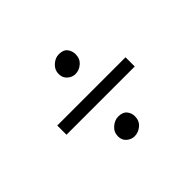

<svg xmlns="http://www.w3.org/2000/svg" viewBox="-115 -770 899 899"><g transform="rotate(-45 334.5 -320.5)"><path d="M339.5 -461Q318 -461 300.8 -476.2Q283.5 -491.5 283.5 -517Q283.5 -544 304.5 -563Q325.5 -582 349.5 -582Q379.5 -582 392.5 -565.2Q405.5 -548.5 405.5 -526Q405.5 -497 385.2 -479Q365 -461 339.5 -461ZM560.5 -351V-290H108.5V-351ZM273.5 -114Q273.5 -142 294.8 -160.5Q316 -179 340.5 -179Q370 -179 383.2 -162.5Q396.5 -146 396.5 -124Q396.5 -95 375.8 -77Q355 -59 329.5 -59Q308 -59 290.8 -73.8Q273.5 -88.5 273.5 -114Z"/></g></svg>

Font: Merriweather Light
Style: Regular
Weight: 300
Designer: Eben Sorkin
Foundry: Eben Sorkin
Version: Version 2.100